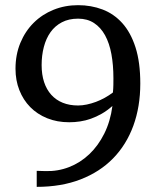

<svg xmlns="http://www.w3.org/2000/svg" viewBox="-20 -707 603 743"><path d="M418.9 -403.8Q418.9 -455.1 411.1 -497.6Q403.3 -540 386.5 -570.6Q369.6 -601.1 343.8 -617.9Q317.9 -634.8 282.2 -634.8Q246.1 -634.8 219.5 -620.8Q192.9 -606.9 175.5 -582.5Q158.2 -558.1 149.7 -525.4Q141.1 -492.7 141.1 -455.1Q141.1 -418.5 150.6 -389.4Q160.2 -360.4 178.5 -340.1Q196.8 -319.8 222.9 -309.3Q249 -298.8 282.2 -298.8Q298.3 -298.8 315.9 -302.5Q333.5 -306.2 351.1 -312.7Q368.7 -319.3 385.5 -328.6Q402.3 -337.9 417 -349.1Q418.5 -364.7 418.7 -378.7Q418.9 -392.6 418.9 -403.8ZM522.9 -383.8Q522.9 -294.4 496.1 -220.7Q469.2 -147 417.7 -94.2Q366.2 -41.5 291.7 -12.7Q217.3 16.1 122.1 16.1V-45.9L155.8 -44.9Q203.6 -43.5 247.1 -60.3Q290.5 -77.1 325.2 -109.9Q359.9 -142.6 383.5 -189.9Q407.2 -237.3 415 -296.9Q394.5 -278.8 373.5 -266.8Q352.5 -254.9 331.8 -247.6Q311 -240.2 290 -237.1Q269 -233.9 248 -233.9Q200.7 -233.9 162.4 -249.5Q124 -265.1 96.9 -292.7Q69.8 -320.3 54.9 -358.2Q40 -396 40 -440.9Q40 -495.6 58.8 -541Q77.6 -586.4 110.4 -618.9Q143.1 -651.4 187.3 -669.2Q231.4 -687 282.2 -687Q332.5 -687 376.5 -670.4Q420.4 -653.8 453.1 -617.7Q485.8 -581.5 504.4 -523.7Q522.9 -465.8 522.9 -383.8Z"/></svg>

Font: BabelStone Ogham Lithic
Style: Regular
Weight: 400
Designer: Andrew West
Foundry: BabelStone
Version: Version 1.02 March 14, 2022